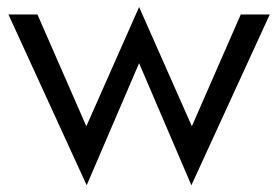

<svg xmlns="http://www.w3.org/2000/svg" viewBox="-20 -515 806 556"><path d="M4.4 -473.1H88.4L230 -149.4L382.8 -494.6L535.6 -149.4L677.2 -473.1H761.2L534.2 21.5L382.8 -332L231 21.5Z"/></svg>

Font: Glacial Indifference
Style: Regular
Weight: 400
Designer: Alfredo Marco Pradil
Foundry: Alfredo Marco Pradil
Version: Version 1.312